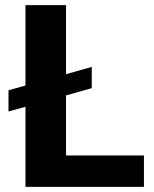

<svg xmlns="http://www.w3.org/2000/svg" viewBox="-20 -731 602 751"><path d="M543 -123V0H79.6V-313.5L13.2 -294.9V-377.9L79.6 -396.5V-710.9H238.3V-440.9L338.9 -469.2V-386.2L238.3 -357.9V-123Z"/></svg>

Font: Vazirmatn RD FD ExtraBold
Style: Regular
Weight: 800
Designer: Saber Rastikerdar
Foundry: Saber Rastikerdar
Version: Version 33.003